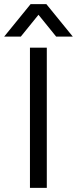

<svg xmlns="http://www.w3.org/2000/svg" viewBox="-61 -903 370 923"><path d="M86 -883H162L289 -727H209L124 -832L39 -727H-41ZM83 0V-674H164V0Z"/></svg>

Font: Hind
Style: Regular
Weight: 400
Designer: Manushi Parikh, Satya Rajpurohit
Foundry: Indian Type Foundry
Version: Version 2.000;PS 1.0;hotconv 1.0.79;makeotf.lib2.5.61930